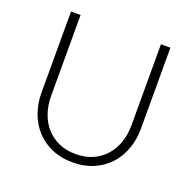

<svg xmlns="http://www.w3.org/2000/svg" viewBox="-126 -836 979 973"><g transform="rotate(20 363.5 -350.0)"><path d="M363.5 -36.5Q414.5 -36.5 454.8 -54.2Q495 -72 523 -103.5Q551 -135 565.8 -177.8Q580.5 -220.5 580.5 -270V-707.5H631.5V-270Q631.5 -211.5 613 -160.8Q594.5 -110 559.8 -72.2Q525 -34.5 475.2 -13Q425.5 8.5 363.5 8.5Q301.5 8.5 251.8 -13Q202 -34.5 167.2 -72.2Q132.5 -110 114 -160.8Q95.5 -211.5 95.5 -270V-707.5H147V-270.5Q147 -221 161.8 -178.2Q176.5 -135.5 204.2 -104Q232 -72.5 272.2 -54.5Q312.5 -36.5 363.5 -36.5Z"/></g></svg>

Font: Lato 2
Style: Regular
Weight: 300
Designer: Lukasz Dziedzic with Adam Twardoch and Botio Nikoltchev
Foundry: tyPoland Lukasz Dziedzic
Version: Version 2.015; 2015-08-06; http://www.latofonts.com/